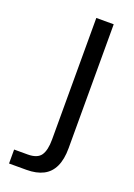

<svg xmlns="http://www.w3.org/2000/svg" viewBox="-141 -784 585 840"><g transform="rotate(20 151.5 -364.5)"><path d="M15 0V-65H78Q123 -65 139.5 -89Q156 -113 156 -163V-729H237V-152Q237 -100 221 -66Q205 -32 173.5 -16Q142 0 96 0Z"/></g></svg>

Font: Mona Sans SemiCondensed
Style: Regular
Weight: 400
Width: 4
Designer: Deni Anggara
Foundry: GitHub
Version: Version 2.000